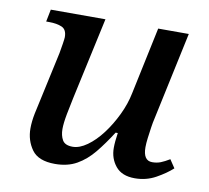

<svg xmlns="http://www.w3.org/2000/svg" viewBox="-66 -609 752 692"><g transform="rotate(10 310.0 -263.0)"><path d="M469 10Q422 10 399 -18Q376 -46 376 -85Q376 -107 381 -140H373Q345 -96 317.5 -62.5Q290 -29 256.5 -10Q223 9 177 9Q116 9 92 -24.5Q68 -58 68 -102Q68 -127 74 -157Q80 -187 86 -212L124 -387Q127 -403 130 -422.5Q133 -442 133 -447Q133 -475 114.5 -483Q96 -491 68 -491H57L66 -536H266L201 -237Q195 -210 188.5 -175.5Q182 -141 182 -120Q182 -96 191.5 -79.5Q201 -63 229 -63Q254 -63 282 -83Q310 -103 335 -136Q360 -169 379.5 -209.5Q399 -250 407 -290L459 -536H571L502 -213Q499 -201 496 -181Q493 -161 490.5 -141Q488 -121 488 -107Q488 -58 521 -58Q538 -58 552 -63.5Q566 -69 584 -80L604 -50Q581 -29 546 -9.5Q511 10 469 10Z"/></g></svg>

Font: Noto Serif Medium
Style: Italic
Weight: 500
Italic angle: -12°
Designer: Monotype Design Team
Foundry: Monotype Imaging Inc.
Version: Version 2.014; ttfautohint (v1.8.4.7-5d5b)